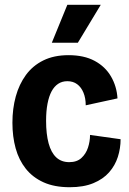

<svg xmlns="http://www.w3.org/2000/svg" viewBox="-20 -771 539 804"><path d="M272 13Q208 13 162.5 -7.5Q117 -28 88 -64.5Q59 -101 45.5 -150Q32 -199 32 -257Q32 -316 46 -367Q60 -418 88.5 -457Q117 -496 161.5 -518Q206 -540 267 -540Q332 -540 376.5 -516Q421 -492 445 -450.5Q469 -409 472 -359L339 -330Q339 -360 329.5 -383Q320 -406 303 -418.5Q286 -431 262 -431Q240 -431 223.5 -420Q207 -409 196 -388.5Q185 -368 179 -337Q173 -306 173 -265Q173 -210 183.5 -171Q194 -132 215.5 -112Q237 -92 270 -92Q302 -92 321 -109.5Q340 -127 348.5 -153Q357 -179 357 -206L485 -188Q485 -150 473.5 -114Q462 -78 437 -49.5Q412 -21 371 -4Q330 13 272 13ZM306 -592H197L262 -751H402Z"/></svg>

Font: Bricolage Grotesque 24pt SemiCondensed
Style: Bold
Weight: 700
Width: 4
Designer: Mathieu Triay
Foundry: Atelier Triay
Version: Version 1.001;gftools[0.9.33.dev8+g029e19f]